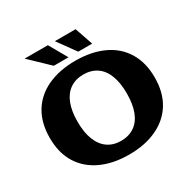

<svg xmlns="http://www.w3.org/2000/svg" viewBox="-192 -1063 1259 1266"><g transform="rotate(-30 437.5 -430.5)"><path d="M438 16Q317 16 226.5 -26Q136 -68 87 -147.5Q38 -227 38 -341Q38 -455 87 -535Q136 -615 226.5 -656.5Q317 -698 437 -698Q559 -698 649 -656.5Q739 -615 788 -535Q837 -455 837 -341Q837 -227 788 -147.5Q739 -68 649 -26Q559 16 438 16ZM437 -89Q497 -89 539.5 -118.5Q582 -148 603.5 -204.5Q625 -261 625 -341Q625 -422 603.5 -478.5Q582 -535 539.5 -564Q497 -593 438 -593Q379 -593 336.5 -564Q294 -535 272 -479Q250 -423 250 -341Q250 -261 272 -204.5Q294 -148 336 -118.5Q378 -89 437 -89ZM299 -740 156 -877H333L411 -740ZM485 -740 386 -877H544L591 -740Z"/></g></svg>

Font: Montagu Slab 24pt
Style: Bold
Weight: 700
Designer: Florian Karsten
Foundry: Florian Karsten
Version: Version 1.000